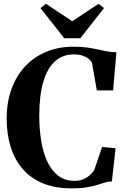

<svg xmlns="http://www.w3.org/2000/svg" viewBox="-20 -1004 681 1034"><path d="M365 10.5Q277 10.5 211.2 -16.8Q145.5 -44 102.2 -94Q59 -144 37.5 -213Q16 -282 16 -365Q16 -454 42.2 -525.5Q68.5 -597 116.5 -647.8Q164.5 -698.5 230.2 -725.5Q296 -752.5 375.5 -752.5Q418 -752.5 449.5 -748Q481 -743.5 506.5 -737.8Q532 -732 556 -727.5Q580 -723 607 -722.5L589 -517H501.5L475.5 -665Q470.5 -676 458.2 -686.5Q446 -697 426 -704Q406 -711 376.5 -711Q318.5 -711 277 -674.5Q235.5 -638 213.5 -564.2Q191.5 -490.5 191.5 -378.5Q191.5 -309.5 201.8 -246.5Q212 -183.5 234.2 -135Q256.5 -86.5 292.8 -58.2Q329 -30 380.5 -30Q409 -30 430 -39.2Q451 -48.5 465 -61.8Q479 -75 487 -87L530 -212.5L602.5 -205.5L582.5 -27Q561.5 -26.5 542.8 -20.5Q524 -14.5 501.5 -7.5Q479 -0.5 446.5 5Q414 10.5 365 10.5ZM326 -798 198 -960.5 227.5 -983.5 369 -889.5 510.5 -983.5 540 -960.5 412.5 -798Z"/></svg>

Font: Merriweather 96pt
Style: Bold
Weight: 700
Version: Version 2.100